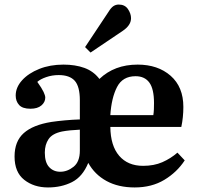

<svg xmlns="http://www.w3.org/2000/svg" viewBox="-20 -810 865 844"><path d="M191 14Q129 14 86.5 -19.5Q44 -53 44 -122Q44 -189 84.5 -225Q125 -261 206 -274Q233 -278 266 -281Q299 -284 331 -285V-369Q331 -430 308.5 -455Q286 -480 238 -480Q209 -480 183 -471Q157 -462 144 -450Q164 -422 171.5 -406Q179 -390 179 -381Q179 -361 162 -346.5Q145 -332 114 -332Q79 -332 64 -348.5Q49 -365 49 -390Q49 -426 77 -457Q105 -488 152.5 -507Q200 -526 259 -526Q311 -526 351 -511.5Q391 -497 417 -463Q483 -526 585 -526Q674 -526 730 -477Q786 -428 786 -340Q786 -294 777 -252H465Q466 -169 504 -125Q542 -81 609 -81Q657 -81 693.5 -97Q730 -113 760 -139L792 -105Q758 -53 702.5 -19.5Q647 14 572 14Q500 14 448 -14.5Q396 -43 368 -94Q343 -33 296.5 -9.5Q250 14 191 14ZM465 -304H654Q656 -316 656.5 -330Q657 -344 657 -357Q657 -419 636.5 -447Q616 -475 576 -475Q519 -475 494.5 -427.5Q470 -380 465 -304ZM245 -55Q276 -55 303.5 -77Q331 -99 331 -148V-240Q308 -239 288.5 -237Q269 -235 253 -232Q210 -223 193.5 -198.5Q177 -174 177 -139Q177 -96 196 -75.5Q215 -55 245 -55ZM378 -579 354 -603 457 -758Q468 -776 478.5 -783Q489 -790 502 -790Q529 -790 542.5 -770Q556 -750 556 -730Q556 -714 546.5 -700Q537 -686 519 -674Z"/></svg>

Font: Literata 36pt SemiBold
Style: Regular
Weight: 600
Designer: Latin by Veronika Burian and Jose Scaglione. Greek by Irene Vlachou. Cyrillic by Vera Evstafieva.
Foundry: TypeTogether
Version: Version 3.002